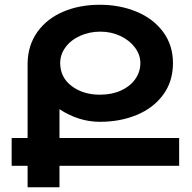

<svg xmlns="http://www.w3.org/2000/svg" viewBox="-20 -787 807 807"><path d="M733 -90H230V0H96V-90H29V-207H96V-518V-522V-523Q98 -599 138 -654Q178 -709 246 -738Q314 -767 400 -767Q483 -767 553.5 -738Q624 -709 665.5 -653Q707 -597 707 -522Q707 -445 666 -389Q625 -333 555 -304Q485 -275 400 -275Q311 -275 230 -328V-207H733ZM233 -522Q233 -462 281 -425.5Q329 -389 400 -389Q450 -389 488.5 -406.5Q527 -424 548.5 -454.5Q570 -485 570 -522Q570 -557 547 -587.5Q524 -618 485.5 -636Q447 -654 402 -654Q356 -654 317 -636.5Q278 -619 255.5 -588.5Q233 -558 233 -522Z"/></svg>

Font: Montserrat arm2 Medium
Style: Regular
Weight: 500
Designer: Julieta Ulanovsky
Foundry: Julieta Ulanovsky
Version: Version 6.000